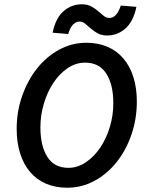

<svg xmlns="http://www.w3.org/2000/svg" viewBox="-20 -866 687 898"><path d="M481 -700Q455 -700 437 -710Q419 -720 405 -732.5Q391 -745 378.5 -755Q366 -765 352 -765Q335 -765 321.5 -751Q308 -737 299 -707L226 -713Q240 -781 277 -813.5Q314 -846 363 -846Q389 -846 407 -836Q425 -826 439 -814Q453 -802 465 -792Q477 -782 492 -782Q526 -782 545 -840L618 -834Q604 -766 567 -733Q530 -700 481 -700ZM294 12Q239 12 195 -7Q151 -26 120.5 -62Q90 -98 74 -149Q58 -200 58 -263Q58 -344 83.5 -417Q109 -490 153 -545.5Q197 -601 256.5 -633.5Q316 -666 384 -666Q439 -666 483 -647Q527 -628 557.5 -592Q588 -556 604 -505Q620 -454 620 -391Q620 -310 595 -237Q570 -164 526 -108.5Q482 -53 422.5 -20.5Q363 12 294 12ZM300 -81Q343 -81 381.5 -107Q420 -133 448.5 -175Q477 -217 493.5 -271.5Q510 -326 510 -383Q510 -471 477 -522Q444 -573 378 -573Q334 -573 296 -547Q258 -521 230 -479Q202 -437 185.5 -382.5Q169 -328 169 -271Q169 -183 201.5 -132Q234 -81 300 -81Z"/></svg>

Font: TypoPRO Source Sans Pro
Style: Italic
Weight: 600
Italic angle: -11°
Designer: Paul D. Hunt
Foundry: Adobe Systems Incorporated
Version: Version 1.075;PS 2.000;hotconv 1.0.86;makeotf.lib2.5.63406